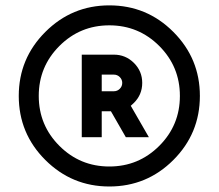

<svg xmlns="http://www.w3.org/2000/svg" viewBox="-20 -674 802 704"><path d="M380.9 9.8Q243.7 9.8 146.2 -87.4Q48.8 -184.6 48.8 -322.3Q48.8 -459.5 146.2 -556.9Q243.7 -654.3 380.9 -654.3Q518.6 -654.3 615.7 -556.9Q712.9 -459.5 712.9 -322.3Q712.9 -184.6 615.7 -87.4Q518.6 9.8 380.9 9.8ZM380.9 -63.5Q488.3 -63.5 564 -139.2Q639.6 -214.8 639.6 -322.3Q639.6 -429.7 564 -505.4Q488.3 -581.1 380.9 -581.1Q273.4 -581.1 197.8 -505.4Q122.1 -429.7 122.1 -322.3Q122.1 -214.8 197.8 -139.2Q273.4 -63.5 380.9 -63.5ZM353 -266.1V-170.9H279.8V-473.6H397.5Q440.4 -473.6 470.9 -443.4Q501.5 -413.1 501.5 -370.1Q501.5 -326.7 470.7 -296.4Q465.3 -291 459.5 -286.1L525.9 -170.9H441.4L386.7 -266.1ZM353 -400.4V-339.4H397.5Q410.2 -339.4 419.2 -348.4Q428.2 -357.4 428.2 -370.1Q428.2 -382.3 419.2 -391.4Q410.2 -400.4 397.5 -400.4Z"/></svg>

Font: Catrinity
Style: Regular
Weight: 400
Designer: Alexander Lange
Foundry: High-Logic / Made with FontCreator
Version: Version 2.090;May 20, 2024;FontCreator 15.0.0.2974 64-bit